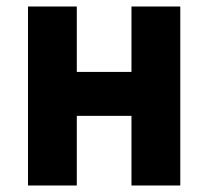

<svg xmlns="http://www.w3.org/2000/svg" viewBox="-20 -570 640 590"><path d="M66 0H216V-214H384V0H534V-550H384V-349H216V-550H66Z"/></svg>

Font: JetBrains Mono ExtraBold
Style: Regular
Weight: 800
Monospace: yes
Designer: Philipp Nurullin, Konstantin Bulenkov
Foundry: JetBrains
Version: Version 2.305